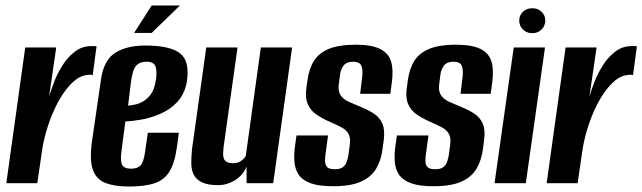

<svg xmlns="http://www.w3.org/2000/svg" viewBox="-20 -668 2342 700"><path d="M3 0 72 -495H185L159 -316Q166 -340 178 -371Q190 -402 209 -431.5Q228 -461 254 -480.5Q280 -500 313 -500Q317 -500 323 -500Q329 -500 332 -499L318 -394Q316 -395 311.5 -395.5Q307 -396 302 -395Q277 -394 254.5 -376Q232 -358 212 -329Q192 -300 176 -264Q160 -228 149 -190Q138 -152 133 -117L116 0Z M450 12Q399 12 365.5 -0.5Q332 -13 319 -48Q306 -83 315 -150L348 -377Q358 -449 400 -475.5Q442 -502 510 -502Q600 -502 636.5 -473.5Q673 -445 661 -369Q653 -325 627 -297Q601 -269 565.5 -253.5Q530 -238 495.5 -232Q461 -226 437 -225L423 -118Q418 -82 425 -67.5Q432 -53 458 -53Q482 -53 493 -65.5Q504 -78 509 -115L519 -184H632L625 -132Q617 -73 597.5 -42Q578 -11 542.5 0.5Q507 12 450 12ZM447 -283Q458 -284 473 -287Q488 -290 503 -299Q518 -308 530 -324.5Q542 -341 547 -369Q553 -398 548.5 -420.5Q544 -443 515 -443Q489 -443 476 -428Q463 -413 457 -366ZM469 -548 533 -648H636L533 -548Z M775 7Q739 7 718 -2.5Q697 -12 687.5 -29Q678 -46 677.5 -70Q677 -94 680 -124L732 -495H846L795 -131Q794 -119 793.5 -108.5Q793 -98 796 -90Q799 -82 807 -77.5Q815 -73 830 -73Q843 -73 852 -77.5Q861 -82 867 -88Q873 -94 876 -99L931 -495H1045L976 0H879V-60Q865 -28 836 -10.5Q807 7 775 7Z M1194 11Q1144 11 1114 0.5Q1084 -10 1070 -29.5Q1056 -49 1053.5 -77Q1051 -105 1056 -139L1061 -174H1176L1168 -115Q1165 -97 1165 -82Q1165 -67 1172.5 -59Q1180 -51 1201 -51Q1220 -51 1230 -58.5Q1240 -66 1244 -78Q1248 -90 1250 -101L1255 -139Q1259 -164 1251 -179Q1243 -194 1225.5 -203.5Q1208 -213 1182 -224Q1157 -235 1135 -249.5Q1113 -264 1102.5 -287.5Q1092 -311 1097 -347L1101 -376Q1107 -419 1125.5 -447.5Q1144 -476 1180.5 -490.5Q1217 -505 1276 -505Q1335 -505 1366 -489.5Q1397 -474 1406 -443Q1415 -412 1408 -363L1403 -326H1293L1300 -383Q1304 -416 1297 -429.5Q1290 -443 1268 -443Q1244 -443 1233.5 -430Q1223 -417 1220 -398L1215 -359Q1212 -334 1223 -319Q1234 -304 1255 -295.5Q1276 -287 1298 -277Q1323 -267 1343.5 -253.5Q1364 -240 1374 -217.5Q1384 -195 1379 -157L1375 -127Q1370 -85 1352 -54Q1334 -23 1296.5 -6Q1259 11 1194 11Z M1560 11Q1510 11 1480 0.5Q1450 -10 1436 -29.5Q1422 -49 1419.5 -77Q1417 -105 1422 -139L1427 -174H1542L1534 -115Q1531 -97 1531 -82Q1531 -67 1538.5 -59Q1546 -51 1567 -51Q1586 -51 1596 -58.5Q1606 -66 1610 -78Q1614 -90 1616 -101L1621 -139Q1625 -164 1617 -179Q1609 -194 1591.5 -203.5Q1574 -213 1548 -224Q1523 -235 1501 -249.5Q1479 -264 1468.5 -287.5Q1458 -311 1463 -347L1467 -376Q1473 -419 1491.5 -447.5Q1510 -476 1546.5 -490.5Q1583 -505 1642 -505Q1701 -505 1732 -489.5Q1763 -474 1772 -443Q1781 -412 1774 -363L1769 -326H1659L1666 -383Q1670 -416 1663 -429.5Q1656 -443 1634 -443Q1610 -443 1599.5 -430Q1589 -417 1586 -398L1581 -359Q1578 -334 1589 -319Q1600 -304 1621 -295.5Q1642 -287 1664 -277Q1689 -267 1709.5 -253.5Q1730 -240 1740 -217.5Q1750 -195 1745 -157L1741 -127Q1736 -85 1718 -54Q1700 -23 1662.5 -6Q1625 11 1560 11Z M1783 0 1853 -495H1967L1897 0ZM1921 -547Q1900 -547 1886.5 -560.5Q1873 -574 1873 -593Q1873 -612 1886.5 -625Q1900 -638 1921 -638Q1941 -638 1954.5 -625Q1968 -612 1968 -593Q1968 -574 1954.5 -560.5Q1941 -547 1921 -547Z M1973 0 2042 -495H2155L2129 -316Q2136 -340 2148 -371Q2160 -402 2179 -431.5Q2198 -461 2224 -480.5Q2250 -500 2283 -500Q2287 -500 2293 -500Q2299 -500 2302 -499L2288 -394Q2286 -395 2281.5 -395.5Q2277 -396 2272 -395Q2247 -394 2224.5 -376Q2202 -358 2182 -329Q2162 -300 2146 -264Q2130 -228 2119 -190Q2108 -152 2103 -117L2086 0Z"/></svg>

Font: Alumni Sans
Style: Bold Italic
Weight: 700
Italic angle: -8°
Designer: Robert E. Leuschke
Foundry: Robert E. Leuschke
Version: Version 1.016